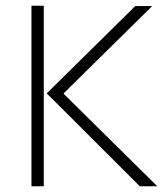

<svg xmlns="http://www.w3.org/2000/svg" viewBox="-20 -650 569 670"><path d="M132.8 -629.9V0H89.8V-629.9ZM203.1 -321.8 528.8 0H467.8L143.1 -324.2L452.1 -628.9H511.2L202.1 -324.2Z"/></svg>

Font: Sinkin Sans 200 X Light
Style: Regular
Weight: 200
Designer: Keith Bates
Foundry: K-Type
Version: Sinkin Sans (version 1.0)  by Keith Bates   •   © 2014   www